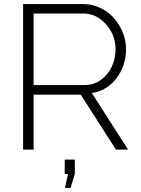

<svg xmlns="http://www.w3.org/2000/svg" viewBox="-20 -730 689 937"><path d="M92.8 0V-710H388.2Q431.6 -710 470.9 -690.7Q510.3 -671.4 537.1 -640.4Q564 -609.4 579.6 -570.1Q595.2 -530.8 595.2 -490.2Q595.2 -410.2 548.6 -348.6Q502 -287.1 428.2 -275.9L605 0H545.9L374 -268.1H144V0ZM144 -314.9H393.1Q437.5 -314.9 472.7 -340.3Q507.8 -365.7 525.9 -405.5Q543.9 -445.3 543.9 -490.2Q543.9 -559.1 497.3 -611.6Q450.7 -664.1 386.2 -664.1H144ZM296.9 187 312 119.1H295.9V48.8H345.2V119.1L324.2 187Z"/></svg>

Font: Rawline Light
Style: Regular
Weight: 300
Designer: Matt McInerney, Pablo Impallari, Rodrigo Fuenzalida
Foundry: Matt McInerney, Pablo Impallari, Rodrigo Fuenzalida
Version: Version 4.020;PS 004.020;hotconv 1.0.88;makeotf.lib2.5.64775